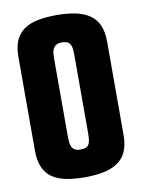

<svg xmlns="http://www.w3.org/2000/svg" viewBox="-75 -679 546 738"><g transform="rotate(-10 198.0 -309.5)"><path d="M25 -194V-492Q25 -531 36 -556.5Q47 -582 69 -597.5Q91 -613 123 -619.5Q155 -626 197 -626Q237 -626 269.5 -619.5Q302 -613 325 -597.5Q348 -582 359.5 -556Q371 -530 371 -491V-194H238V-464Q238 -488 234 -499Q230 -510 221.5 -514.5Q213 -519 197 -519Q185 -519 176 -513.5Q167 -508 163 -496.5Q159 -485 159 -465V-194ZM197 7Q155 7 123 0.5Q91 -6 69 -21.5Q47 -37 36 -63Q25 -89 25 -127V-426H159V-154Q159 -135 163 -123Q167 -111 176 -106Q185 -101 197 -101Q213 -101 221.5 -105Q230 -109 234 -121Q238 -133 238 -155V-426H371V-128Q371 -89 359.5 -63Q348 -37 325 -21.5Q302 -6 269.5 0.5Q237 7 197 7Z"/></g></svg>

Font: Smooch Sans Thin ExtraBold
Style: Regular
Weight: 800
Version: Version 1.010